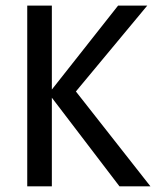

<svg xmlns="http://www.w3.org/2000/svg" viewBox="-20 -658 590 678"><path d="M511.2 0 248 -335 500 -638.2H397L163.1 -341.8V-638.2H76.2V0H163.1V-313L401.9 0Z"/></svg>

Font: CodeNewRoman Nerd Font Mono
Style: Regular
Weight: 400
Monospace: yes
Designer: Sam Radian
Foundry: Code New Roman
Version: Version 2.00 November 29, 2014;Nerd Fonts 3.2.1